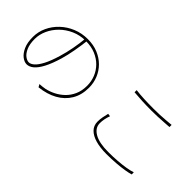

<svg xmlns="http://www.w3.org/2000/svg" viewBox="14 -1325 1971 1971"><g transform="rotate(45 1000.0 -339.0)"><path d="M536 -680Q527 -601 512 -516.5Q497 -432 476 -361Q445 -257 410.5 -191.5Q376 -126 339.5 -95.5Q303 -65 265 -65Q232 -65 196.5 -92Q161 -119 136.5 -173Q112 -227 112 -308Q112 -385 144 -454Q176 -523 233 -577Q290 -631 365.5 -662Q441 -693 527 -693Q610 -693 676.5 -665.5Q743 -638 790.5 -590.5Q838 -543 863.5 -480.5Q889 -418 889 -348Q889 -243 843 -166Q797 -89 714 -43Q631 3 519 15L502 -15Q521 -16 543 -18.5Q565 -21 580 -24Q628 -34 677.5 -58.5Q727 -83 768.5 -122.5Q810 -162 835.5 -218.5Q861 -275 861 -350Q861 -412 838.5 -468.5Q816 -525 773 -569Q730 -613 668 -639Q606 -665 527 -665Q442 -665 371 -633.5Q300 -602 248 -550Q196 -498 168 -435Q140 -372 140 -309Q140 -234 161 -186.5Q182 -139 211.5 -117Q241 -95 267 -95Q293 -95 323 -121Q353 -147 385 -207.5Q417 -268 447 -369Q469 -442 484 -522Q499 -602 506 -679Z M1252 -677Q1305 -670 1371 -667Q1437 -664 1508 -664Q1555 -664 1599.5 -666Q1644 -668 1684 -671.5Q1724 -675 1758 -678V-647Q1725 -645 1684 -642Q1643 -639 1598 -637Q1553 -635 1508 -635Q1436 -635 1372.5 -638Q1309 -641 1252 -646ZM1248 -294Q1236 -262 1230 -230.5Q1224 -199 1224 -169Q1224 -102 1293 -61.5Q1362 -21 1494 -21Q1565 -21 1629 -26Q1693 -31 1744.5 -39.5Q1796 -48 1827 -60L1828 -29Q1800 -20 1749 -11.5Q1698 -3 1632 2Q1566 7 1494 7Q1405 7 1338 -12Q1271 -31 1233.5 -69Q1196 -107 1196 -164Q1196 -199 1202.5 -232.5Q1209 -266 1217 -298Z"/></g></svg>

Font: Noto Sans SC Thin Thin
Style: Regular
Weight: 250
Version: Version 2.004-H2;hotconv 1.0.118;makeotfexe 2.5.65603